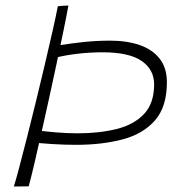

<svg xmlns="http://www.w3.org/2000/svg" viewBox="-20 -661 698 692"><path d="M226.5 -641Q220 -604.5 209 -551.2Q198 -498 184.8 -435.5Q171.5 -373 157.2 -308Q143 -243 129.2 -182Q115.5 -121 103.8 -71Q92 -21 83.5 10.5Q79.5 10.5 71 10.8Q62.5 11 52 11Q41.5 11 30 11Q37 -11 49.2 -57.2Q61.5 -103.5 77 -164.5Q92.5 -225.5 109 -293Q125.5 -360.5 141 -426.2Q156.5 -492 169 -547.2Q181.5 -602.5 188.5 -638.5Q197 -639.5 207.5 -640.2Q218 -641 226.5 -641ZM179 -453 191 -497.5Q238.5 -505 283.8 -509.8Q329 -514.5 377.5 -514.5Q437 -514.5 483 -498.8Q529 -483 555.2 -449.8Q581.5 -416.5 581.5 -364.5Q581.5 -276 538.5 -227Q495.5 -178 421.5 -158.5Q347.5 -139 254.5 -139Q213.5 -139 168 -141.8Q122.5 -144.5 84 -149.5L102.5 -192.5Q143.5 -187 183 -183.8Q222.5 -180.5 260 -180.5Q337.5 -180.5 400 -196Q462.5 -211.5 499 -250Q535.5 -288.5 535.5 -357Q535.5 -410.5 490.2 -441.5Q445 -472.5 349.5 -472.5Q305.5 -472.5 261.5 -467.5Q217.5 -462.5 179 -453Z"/></svg>

Font: Grandstander Thin Thin
Style: Italic
Weight: 250
Italic angle: -15°
Version: Version 1.200